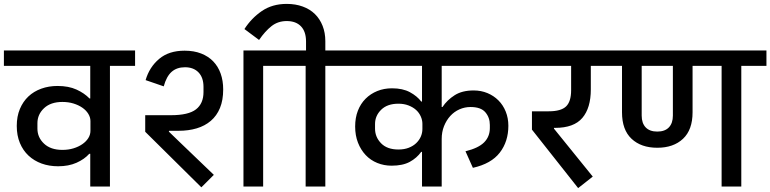

<svg xmlns="http://www.w3.org/2000/svg" viewBox="-40 -957 3952 985"><path d="M423 -168H418Q393 -140 352.5 -122Q312 -104 258 -104Q212 -104 173.5 -118Q135 -132 106.5 -158.5Q78 -185 62 -223.5Q46 -262 46 -311Q46 -360 62 -398Q78 -436 105.5 -462Q133 -488 171.5 -502Q210 -516 255 -516Q312 -516 352.5 -497.5Q393 -479 419 -452H423V-619H-20V-698H653V-619H524V0H423ZM280 -188Q311 -188 337 -196Q363 -204 382.5 -217.5Q402 -231 413 -248.5Q424 -266 424 -286V-336Q424 -355 413 -373Q402 -391 382.5 -404.5Q363 -418 337 -426Q311 -434 280 -434Q220 -434 186 -402Q152 -370 152 -325V-297Q152 -252 186 -220Q220 -188 280 -188Z M1209 -698H1439V-619H1310V0H1209ZM705 -281V-366H837Q927 -366 965.5 -396Q1004 -426 1004 -485V-511Q1004 -559 978.5 -585.5Q953 -612 909 -612Q867 -612 840.5 -588.5Q814 -565 800 -514L707 -546Q726 -612 776 -654.5Q826 -697 907 -697Q955 -697 992 -682.5Q1029 -668 1054 -642Q1079 -616 1092 -579.5Q1105 -543 1105 -498Q1105 -443 1088.5 -403Q1072 -363 1041.5 -337Q1011 -311 969 -298.5Q927 -286 876 -286H828L826 -282L885 -225L1057 -60L993 4Z M1528 -619H1399V-698H1530V-744Q1530 -795 1504 -822Q1478 -849 1431 -849Q1386 -849 1353 -823Q1320 -797 1289 -752L1214 -808Q1250 -864 1303.5 -900.5Q1357 -937 1431 -937Q1476 -937 1513 -923.5Q1550 -910 1575.5 -885Q1601 -860 1615 -824.5Q1629 -789 1629 -746V-698H1758V-619H1629V0H1528Z M2125 -178H2121Q2098 -146 2062 -126.5Q2026 -107 1969 -107Q1930 -107 1895.5 -121Q1861 -135 1836 -161.5Q1811 -188 1796.5 -225Q1782 -262 1782 -308Q1782 -353 1796 -389Q1810 -425 1835.5 -450.5Q1861 -476 1895.5 -490Q1930 -504 1971 -504Q2026 -504 2063 -484Q2100 -464 2121 -436H2125V-619H1718V-698H2624V-619H2226V-408H2230Q2254 -444 2292.5 -468.5Q2331 -493 2390 -493Q2428 -493 2460.5 -479.5Q2493 -466 2517 -442Q2541 -418 2554.5 -384.5Q2568 -351 2568 -312Q2568 -231 2524 -174Q2480 -117 2386 -96L2348 -181Q2414 -197 2443.5 -226.5Q2473 -256 2473 -300V-316Q2473 -354 2450 -381Q2427 -408 2374 -408Q2344 -408 2317 -396Q2290 -384 2270 -362Q2250 -340 2238 -310Q2226 -280 2226 -244V0H2125ZM2004 -190Q2034 -190 2057 -199Q2080 -208 2095.5 -223Q2111 -238 2119 -256.5Q2127 -275 2127 -295V-322Q2127 -341 2118.5 -360Q2110 -379 2094.5 -393Q2079 -407 2056 -416Q2033 -425 2004 -425Q1947 -425 1915.5 -394Q1884 -363 1884 -321V-297Q1884 -254 1915 -222Q1946 -190 2004 -190Z M2689 -292V-386H2775Q2838 -386 2864 -411Q2890 -436 2890 -494V-619H2613V-698H3099V-619H2991V-498Q2991 -403 2947.5 -352Q2904 -301 2808 -301H2802V-297L3001 -51L2926 8Z M3332 -199Q3249 -199 3200 -245Q3151 -291 3151 -381V-619H3059V-698H3892V-619H3763V0H3662V-619H3513V-381Q3513 -291 3464 -245Q3415 -199 3332 -199ZM3252 -364Q3252 -325 3272.5 -303.5Q3293 -282 3332 -282Q3371 -282 3391.5 -303.5Q3412 -325 3412 -364V-619H3252Z"/></svg>

Font: IBM Plex Sans Devanagari Medium
Style: Regular
Weight: 500
Designer: Mike Abbink, Paul van der Laan, Pieter van Rosmalen, Erin McLaughlin
Foundry: Bold Monday
Version: Version 1.1